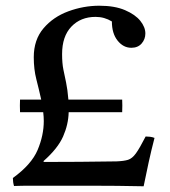

<svg xmlns="http://www.w3.org/2000/svg" viewBox="-20 -650 595 671"><path d="M482 1Q439 0 389.5 -0.5Q340 -1 291 -1Q242 -1 200 -1Q140 -1 96 -1Q52 -1 29 0Q25 -13 25 -28Q90 -75 111.5 -126Q133 -177 133 -227Q133 -242 131 -258H50Q49 -282 50 -302H124Q116 -338 107 -373Q98 -408 98 -450Q98 -511 132 -551Q166 -591 219 -610.5Q272 -630 327 -630Q381 -630 417 -614.5Q453 -599 470.5 -577Q488 -555 488 -533Q488 -513 475 -498Q462 -483 439 -483Q411 -483 391 -508Q371 -533 371 -575Q345 -591 314 -591Q262 -591 229.5 -557Q197 -523 197 -461Q197 -429 201.5 -407Q206 -385 211 -361.5Q216 -338 219 -302H407Q408 -282 407 -258H220Q219 -215 200.5 -173Q182 -131 132 -87L133 -84Q188 -84 258 -84.5Q328 -85 387 -86Q413 -87 427.5 -91.5Q442 -96 455 -114Q468 -132 489 -173Q496 -173 504.5 -172Q513 -171 520 -168Q509 -126 499.5 -82.5Q490 -39 482 1Z"/></svg>

Font: Tiro Bangla
Style: Regular
Weight: 400
Designer: Bangla: John Hudson & Fiona Ross. Latin: John Hudson.
Foundry: Tiro Typeworks Ltd.
Version: Version 1.60